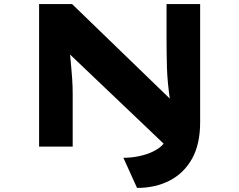

<svg xmlns="http://www.w3.org/2000/svg" viewBox="-20 -720 1175 943"><path d="M653 203 586 55Q625 55 663 47Q701 39 731 24.5Q761 10 779 -9Q797 -28 797 -49V-55L801 2L320 -456L323 -465Q325 -443 327 -421Q329 -399 331 -376.5Q333 -354 334.5 -332.5Q336 -311 336.5 -292.5Q337 -274 337 -258V0H172V-700H334L821 -229L816 -221Q809 -269 805 -310Q801 -351 800 -388Q799 -425 798.5 -459.5Q798 -494 798 -527V-700H963V-120Q963 -12 923.5 59Q884 130 814 166.5Q744 203 653 203Z"/></svg>

Font: Lexend Zetta
Style: Bold
Weight: 700
Designer: Bonnie Shaver-Troup, Thomas Jockin
Foundry: Lexend
Version: Version 1.007